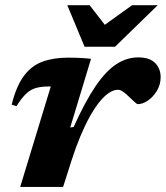

<svg xmlns="http://www.w3.org/2000/svg" viewBox="-20 -736 652 756"><path d="M180 -395.5Q178.5 -395.5 176.8 -395.5Q175 -395.5 173 -395.5Q144 -395.5 123 -390Q102 -384.5 83.8 -367.8Q65.5 -351 45 -318L26 -324Q44 -396.5 73.8 -436.8Q103.5 -477 146.8 -493Q190 -509 247.5 -509Q267.5 -509 281.8 -508.5Q296 -508 309.2 -507.2Q322.5 -506.5 338.5 -504.5L256.5 -234L270 -236Q316 -338 357.2 -398Q398.5 -458 439.2 -484Q480 -510 524 -510Q569 -510 590.8 -488Q612.5 -466 612.5 -432Q612.5 -403 598 -378.8Q583.5 -354.5 562.8 -340.2Q542 -326 522.5 -326Q519 -326 509 -335.2Q499 -344.5 487.5 -355.5Q476 -367 464.8 -374.8Q453.5 -382.5 444.5 -382.5Q427.5 -382.5 409 -370.2Q390.5 -358 371.5 -334.5Q352.5 -311 333.5 -276.8Q314.5 -242.5 296.2 -198.8Q278 -155 261 -102L228.5 0H59.5ZM601 -715.5 433 -552H313L245 -715.5H333L406 -621H368.5L500 -715.5Z"/></svg>

Font: Newsreader 9pt
Style: Bold Italic
Weight: 700
Italic angle: -17°
Designer: Hugues Gentile
Foundry: Production Type
Version: Version 1.003